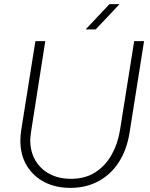

<svg xmlns="http://www.w3.org/2000/svg" viewBox="-20 -900 730 933"><path d="M322 13Q251 13 196.5 -15Q142 -43 110.5 -94.5Q79 -146 79 -217Q79 -229 80 -241.5Q81 -254 83 -267L152 -700H200L131 -260Q130 -250 128.5 -239.5Q127 -229 127 -219Q127 -163 152 -120.5Q177 -78 221.5 -54.5Q266 -31 325 -31Q393 -31 442 -62Q491 -93 521.5 -146.5Q552 -200 563 -267L632 -700H680L610 -258Q597 -174 558.5 -113.5Q520 -53 459.5 -20Q399 13 322 13ZM396 -757 512 -880H561L445 -757Z"/></svg>

Font: MuseoModerno ExtraLight
Style: Italic
Weight: 250
Italic angle: -9°
Designer: Pablo Cosgaya, Héctor Gatti, Marcela Romero, and the Authors of The MuseoModerno Project.
Foundry: Omnibus-Type Team
Version: Version 1.003